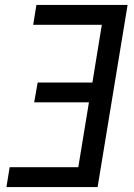

<svg xmlns="http://www.w3.org/2000/svg" viewBox="-20 -755 540 775"><path d="M6 0 19 -80H296L339 -342H118L132 -422H353L391 -655H114L127 -735H495L374 0Z"/></svg>

Font: Iosevka Medium
Style: Italic
Weight: 500
Italic angle: -9°
Monospace: yes
Designer: Belleve Invis
Foundry: Belleve Invis
Version: Version 32.5.0; ttfautohint (v1.8.4)